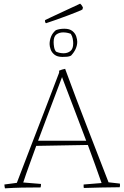

<svg xmlns="http://www.w3.org/2000/svg" viewBox="-20 -1022 680 1049"><path d="M7 7Q6 3 5 -3.5Q4 -10 4 -14L72 -23Q105 -110 145 -213.5Q185 -317 226 -423.5Q267 -530 303 -625V-636Q309 -639 319.5 -642Q330 -645 336 -646L338 -640Q396 -482 457 -325.5Q518 -169 573 -26L635 -19Q637 -8 634 1Q580 1 530 2.5Q480 4 438 5Q436 -3 437 -14L535 -22Q518 -71 499 -123.5Q480 -176 460 -230L178 -225Q159 -172 140.5 -121.5Q122 -71 107 -25L204 -17Q204 -13 203.5 -7.5Q203 -2 202 2Q146 2 99.5 3Q53 4 7 7ZM188 -253H451Q419 -338 386.5 -423Q354 -508 322 -592L319 -601Q304 -561 283 -505.5Q262 -450 237.5 -385Q213 -320 188 -253ZM321 -711Q293 -711 277.5 -723.5Q262 -736 256.5 -752.5Q251 -769 251 -781Q251 -802 259 -822Q267 -842 285 -857Q295 -861 306.5 -863Q318 -865 332 -865Q360 -865 375.5 -852.5Q391 -840 396.5 -823Q402 -806 402 -794Q402 -754 368 -718Q358 -713 346.5 -712Q335 -711 321 -711ZM328 -731Q349 -731 364.5 -743Q380 -755 380 -785Q380 -796 377.5 -810Q375 -824 367 -837Q347 -845 325 -845Q304 -845 288.5 -834Q273 -823 273 -792Q273 -780 275.5 -765Q278 -750 286 -740Q305 -731 328 -731ZM231 -895Q226 -900 226 -905V-912L257 -927L403 -995L418 -1002Q425 -997 433 -982L431 -971Q430 -969 408.5 -960Q387 -951 355 -939Q323 -927 289.5 -915Q256 -903 231 -895Z"/></svg>

Font: Labrada ExtraLight
Style: Regular
Weight: 200
Designer: Mercedes Jáuregui
Foundry: Omnibus-Type Team
Version: Version 1.000; ttfautohint (v1.8.4.7-5d5b)